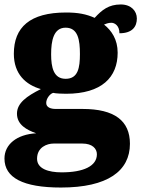

<svg xmlns="http://www.w3.org/2000/svg" viewBox="-34 -607 633 860"><path d="M239 233C448 233 548 159 548 37C548 -66 479 -119 336 -119H216C193 -119 173 -126 173 -146C173 -166 190 -187 204 -191C215 -188 248 -187 262 -187C422 -187 493 -261 493 -371C493 -430 466 -470 432 -497C440 -500 450 -505 465 -505C478 -505 501 -494 501 -458C560 -458 579 -489 579 -524C579 -558 553 -587 507 -587C453 -587 423 -563 390 -527C352 -544 315 -551 262 -551C100 -551 28 -485 28 -366C28 -275 82 -227 149 -208C85 -176 42 -145 42 -98C42 -48 86 -25 128 -10C41 -5 -14 40 -14 103C-14 189 69 233 239 233ZM260 -254C206 -254 195 -305 195 -364C195 -425 206 -483 260 -483C316 -483 324 -427 324 -365C324 -304 316 -254 260 -254ZM242 165C183 165 132 149 132 104C132 52 177 36 206 36H335C380 36 400 59 400 84C400 137 340 165 242 165Z"/></svg>

Font: Noto Serif Thai Black
Style: Regular
Weight: 900
Designer: Monotype Design Team
Foundry: Monotype Imaging Inc.
Version: Version 2.002